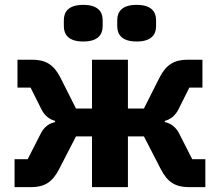

<svg xmlns="http://www.w3.org/2000/svg" viewBox="-20 -771 906 791"><path d="M323 -600C383 -600 403 -628 403 -663V-688C403 -723 383 -751 323 -751C263 -751 243 -723 243 -688V-663C243 -628 263 -600 323 -600ZM543 -600C603 -600 623 -628 623 -663V-688C623 -723 603 -751 543 -751C483 -751 463 -723 463 -688V-663C463 -628 483 -600 543 -600ZM40 -115V0H107C163 0 196 -20 224 -75L293 -209H359V0H507V-209H573L642 -75C670 -20 703 0 759 0H826V-115H772L717 -223C703 -249 683 -263 659 -268V-273C683 -279 703 -296 715 -320L760 -410H814V-525H753C697 -525 664 -504 637 -451L573 -324H507V-525H359V-324H293L229 -451C202 -504 169 -525 113 -525H52V-410H106L151 -320C163 -296 183 -279 207 -273V-268C183 -263 163 -249 149 -223L94 -115Z"/></svg>

Font: Braiins Sans
Style: Bold
Weight: 700
Designer: Mike Abbink, Paul van der Laan, Pieter van Rosmalen, Jiri Chlebus, Lubos Buracinsky
Foundry: Bold Monday, Sudetype
Version: Version 1.000;hotconv 1.0.109;makeotfexe 2.5.65596